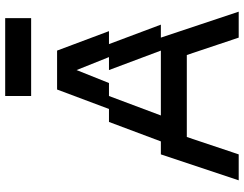

<svg xmlns="http://www.w3.org/2000/svg" viewBox="-120 -820 940 740"><g transform="rotate(-90 350.0 -450.0)"><path d="M500 -500H450L525 -300H275L350 -500H400L450 -625ZM25 0H125L192 -200H508L575 0H675L575 -300H625L550 -500H600L525 -700H375L300 -500H250L175 -300H125ZM350 -800H650V-900H350Z"/></g></svg>

Font: LS-VG5000 Shifted
Style: Regular
Weight: 400
Designer: Justin Bihan, 2021
Foundry: Justin Bihan, 2021
Version: Version 1.000;Glyphs 3.1.2 (3151)